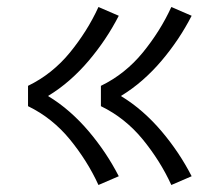

<svg xmlns="http://www.w3.org/2000/svg" viewBox="-20 -614 640 548"><path d="M469 -86Q453 -121 432.5 -153.5Q412 -186 387.5 -216Q363 -246 333 -270Q303 -294 268 -311V-369Q303 -386 333 -410Q363 -434 387.5 -464Q412 -494 432.5 -526.5Q453 -559 469 -594L527 -569Q509 -534 487.5 -502Q466 -470 441 -440.5Q416 -411 387 -385.5Q358 -360 325 -340Q358 -320 387 -294.5Q416 -269 441 -239.5Q466 -210 487.5 -178Q509 -146 527 -111ZM261 -86Q245 -121 224.5 -153.5Q204 -186 179.5 -216Q155 -246 125 -270Q95 -294 60 -311V-369Q95 -386 125 -410Q155 -434 179.5 -464Q204 -494 224.5 -526.5Q245 -559 261 -594L319 -569Q301 -534 279.5 -502Q258 -470 233 -440.5Q208 -411 179 -385.5Q150 -360 117 -340Q150 -320 179 -294.5Q208 -269 233 -239.5Q258 -210 279.5 -178Q301 -146 319 -111Z"/></svg>

Font: Iosevka Custom Light Extended
Style: Regular
Weight: 300
Width: 7
Monospace: yes
Designer: Belleve Invis
Foundry: Belleve Invis
Version: Version 11.2.4; ttfautohint (v1.8.4)